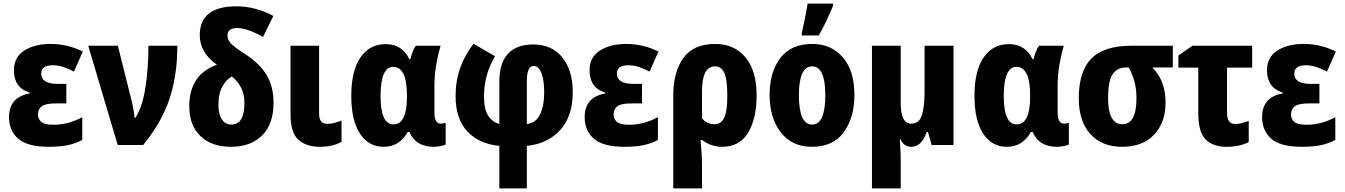

<svg xmlns="http://www.w3.org/2000/svg" viewBox="-20 -802 7437 1062"><path d="M347 -338H300Q208 -338 208 -395Q208 -441 272 -441Q301 -441 330 -431.5Q359 -422 389 -406L438 -517Q353 -559 260 -559Q172 -559 114.5 -522.5Q57 -486 57 -413Q57 -316 144 -290V-285Q30 -265 30 -154Q30 -79 81 -34.5Q132 10 251 10Q312 10 355 1Q398 -8 435 -28V-154Q403 -136 362 -124Q321 -112 276 -112Q226 -112 208 -128Q190 -144 190 -169Q190 -198 210.5 -214Q231 -230 290 -230H347Z M468 -549 631 0H772Q876 -128 918.5 -258Q961 -388 961 -549H801Q801 -420 783.5 -312.5Q766 -205 728 -149H725Q720 -194 710 -237L632 -549Z M1288 -767Q1085 -767 1085 -608Q1085 -510 1180 -444Q1027 -390 1027 -214Q1027 -108 1089 -49Q1151 10 1257 10Q1367 10 1430 -53Q1493 -116 1493 -233Q1493 -322 1456 -385Q1419 -448 1340 -500Q1279 -539 1258.5 -560.5Q1238 -582 1238 -605Q1238 -647 1292 -647Q1346 -647 1435 -598L1492 -714Q1445 -739 1394 -753Q1343 -767 1288 -767ZM1263 -379Q1295 -353 1313.5 -317Q1332 -281 1332 -232Q1332 -113 1259 -113Q1225 -113 1206.5 -143Q1188 -173 1188 -222Q1188 -286 1211.5 -326Q1235 -366 1263 -379Z M1745 -549H1587V-169Q1587 -68 1630.5 -29Q1674 10 1748 10Q1820 10 1869 -17V-135Q1848 -127 1829.5 -122Q1811 -117 1791 -117Q1745 -117 1745 -172Z M2102 10Q2149 10 2182 -12.5Q2215 -35 2235 -72H2245Q2279 10 2380 10Q2393 10 2416 6Q2439 2 2445 -3V-123Q2430 -118 2419 -118Q2383 -118 2383 -178V-328Q2383 -390 2394 -450Q2405 -510 2417 -549H2280Q2270 -536 2262.5 -515.5Q2255 -495 2250 -475H2244Q2204 -558 2113 -558Q2025 -558 1974 -484.5Q1923 -411 1923 -272Q1923 -136 1971 -63Q2019 10 2102 10ZM2156 -114Q2085 -114 2085 -271Q2085 -432 2155 -432Q2231 -432 2231 -273V-267Q2231 -114 2156 -114Z M2599 -560Q2550 -496 2525 -425Q2500 -354 2500 -271Q2500 -143 2565.5 -74.5Q2631 -6 2742 5V240H2894V5Q3010 -7 3079 -83Q3148 -159 3148 -292Q3148 -414 3090 -485Q3032 -556 2930 -556Q2742 -556 2742 -348V-116Q2702 -127 2679.5 -163.5Q2657 -200 2657 -268Q2657 -388 2718 -491ZM2932 -437Q2960 -437 2975 -397.5Q2990 -358 2990 -291Q2990 -217 2967 -169Q2944 -121 2894 -116V-353Q2894 -437 2932 -437Z M3531 -338H3484Q3392 -338 3392 -395Q3392 -441 3456 -441Q3485 -441 3514 -431.5Q3543 -422 3573 -406L3622 -517Q3537 -559 3444 -559Q3356 -559 3298.5 -522.5Q3241 -486 3241 -413Q3241 -316 3328 -290V-285Q3214 -265 3214 -154Q3214 -79 3265 -34.5Q3316 10 3435 10Q3496 10 3539 1Q3582 -8 3619 -28V-154Q3587 -136 3546 -124Q3505 -112 3460 -112Q3410 -112 3392 -128Q3374 -144 3374 -169Q3374 -198 3394.5 -214Q3415 -230 3474 -230H3531Z M3935 -435Q3970 -435 3986.5 -398.5Q4003 -362 4003 -274Q4003 -187 3986 -151Q3969 -115 3932 -115Q3888 -115 3863 -148V-297Q3863 -435 3935 -435ZM4165 -274Q4165 -413 4102.5 -486Q4040 -559 3936 -559Q3816 -559 3760 -481.5Q3704 -404 3704 -274V240H3863V105Q3863 70 3859.5 31Q3856 -8 3855 -27H3865Q3885 -11 3913.5 -0.5Q3942 10 3974 10Q4071 10 4118 -68Q4165 -146 4165 -274Z M4706 -276Q4706 -412 4641.5 -485.5Q4577 -559 4473 -559Q4357 -559 4297 -482Q4237 -405 4237 -276Q4237 -150 4298.5 -70Q4360 10 4471 10Q4589 10 4647.5 -71Q4706 -152 4706 -276ZM4399 -275Q4399 -435 4472 -435Q4545 -435 4545 -276Q4545 -113 4472 -113Q4399 -113 4399 -275ZM4415 -606H4509Q4533 -648 4552.5 -690Q4572 -732 4588 -770V-782H4447Q4443 -754 4432.5 -701.5Q4422 -649 4415 -621Z M5254 -549H5094V-293Q5094 -214 5079.5 -166Q5065 -118 5019 -118Q4962 -118 4962 -235V-549H4803V240H4962V81Q4962 52 4960 19.5Q4958 -13 4957 -33H4959Q4980 10 5020 10Q5078 10 5106 -72H5113L5133 0H5254Z M5549 10Q5596 10 5629 -12.5Q5662 -35 5682 -72H5692Q5726 10 5827 10Q5840 10 5863 6Q5886 2 5892 -3V-123Q5877 -118 5866 -118Q5830 -118 5830 -178V-328Q5830 -390 5841 -450Q5852 -510 5864 -549H5727Q5717 -536 5709.5 -515.5Q5702 -495 5697 -475H5691Q5651 -558 5560 -558Q5472 -558 5421 -484.5Q5370 -411 5370 -272Q5370 -136 5418 -63Q5466 10 5549 10ZM5603 -114Q5532 -114 5532 -271Q5532 -432 5602 -432Q5678 -432 5678 -273V-267Q5678 -114 5603 -114Z M6427 -234Q6427 -357 6353 -429H6467V-549H6237Q6087 -549 6017 -478.5Q5947 -408 5947 -259Q5947 -131 6011 -60.5Q6075 10 6187 10Q6301 10 6364 -57.5Q6427 -125 6427 -234ZM6109 -260Q6109 -351 6133.5 -390Q6158 -429 6211 -429H6223Q6244 -391 6255 -351Q6266 -311 6266 -258Q6266 -115 6188 -115Q6109 -115 6109 -260Z M6906 -549H6576L6498 -495V-428H6608V-173Q6608 -72 6648.5 -31Q6689 10 6764 10Q6837 10 6887 -16V-133Q6867 -126 6849 -121Q6831 -116 6812 -116Q6767 -116 6767 -178V-428H6906Z M7278 -338H7231Q7139 -338 7139 -395Q7139 -441 7203 -441Q7232 -441 7261 -431.5Q7290 -422 7320 -406L7369 -517Q7284 -559 7191 -559Q7103 -559 7045.5 -522.5Q6988 -486 6988 -413Q6988 -316 7075 -290V-285Q6961 -265 6961 -154Q6961 -79 7012 -34.5Q7063 10 7182 10Q7243 10 7286 1Q7329 -8 7366 -28V-154Q7334 -136 7293 -124Q7252 -112 7207 -112Q7157 -112 7139 -128Q7121 -144 7121 -169Q7121 -198 7141.5 -214Q7162 -230 7221 -230H7278Z"/></svg>

Font: Noto Sans Display SemiCondensed Extra
Style: Regular
Weight: 800
Width: 4
Designer: Monotype Design Team
Foundry: Monotype Imaging Inc.
Version: Version 1.900